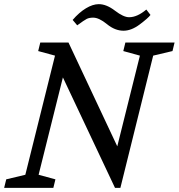

<svg xmlns="http://www.w3.org/2000/svg" viewBox="-40 -905 861 925"><path d="M-20 0 -10 -41 82 -63 225 -637 144 -659 154 -700H290L525 -200L634 -637L554 -659L564 -700H801L791 -659L698 -637L540 0H514L263 -532L146 -63L227 -41L217 0ZM310 -809Q341 -845 374 -865Q407 -885 436 -885Q473 -885 514 -853.5Q555 -822 582 -822Q621 -822 665 -859L685 -833Q674 -818 633.5 -787.5Q593 -757 555 -757Q514 -757 475.5 -788.5Q437 -820 409 -820Q390 -820 378 -814Q366 -808 332 -783Z"/></svg>

Font: Volkhov
Style: Italic
Weight: 400
Italic angle: -12°
Designer: Cyreal (www.cyreal.org)
Foundry: Cyreal (www.cyreal.org)
Version: Version 1.010